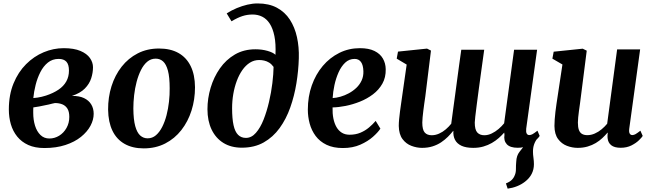

<svg xmlns="http://www.w3.org/2000/svg" viewBox="-20 -851 3799 1118"><path d="M238.5 11Q183.5 11 144.5 -6.8Q105.5 -24.5 80.2 -55.8Q55 -87 43.2 -127.5Q31.5 -168 31.5 -213.5Q31.5 -299 58.8 -365.2Q86 -431.5 131.8 -477.2Q177.5 -523 234.5 -546.8Q291.5 -570.5 351 -570.5Q410.5 -570.5 448.2 -554.5Q486 -538.5 503.8 -513Q521.5 -487.5 521.5 -459.5Q521.5 -427.5 511 -395Q500.5 -362.5 474 -335.5Q447.5 -308.5 399 -292.5Q441.5 -293 469.2 -279.8Q497 -266.5 511.2 -243Q525.5 -219.5 525.5 -188.5Q525.5 -153.5 506.8 -118.5Q488 -83.5 451.5 -54Q415 -24.5 361.2 -6.8Q307.5 11 238.5 11ZM267.5 -44.5Q298 -44.5 324.5 -60.8Q351 -77 367.2 -105.8Q383.5 -134.5 383.5 -170.5Q383.5 -201 372.5 -218.5Q361.5 -236 342.8 -243.5Q324 -251 300 -251Q293 -250 283.8 -247.5Q274.5 -245 264 -242.5Q253.5 -240 242 -238Q226 -234.5 209.2 -231.2Q192.5 -228 174 -225.5Q173.5 -217.5 173.5 -209.5Q173.5 -201.5 173.5 -194Q173.5 -153 184 -119.2Q194.5 -85.5 215.5 -65Q236.5 -44.5 267.5 -44.5ZM174 -280Q187 -281 199 -282.8Q211 -284.5 223 -287.5Q235 -290.5 248 -294.5Q290.5 -308.5 320.5 -328.8Q350.5 -349 366 -376.8Q381.5 -404.5 381.5 -440Q381.5 -475.5 366.5 -491.8Q351.5 -508 321.5 -508Q285.5 -508 259 -486.8Q232.5 -465.5 215 -431Q197.5 -396.5 187.5 -356.8Q177.5 -317 174 -280Z M906 -568.5Q972.5 -568.5 1019 -542.5Q1065.5 -516.5 1090.2 -466.2Q1115 -416 1115.5 -343Q1115.5 -271.5 1095.2 -207.5Q1075 -143.5 1036.2 -93.8Q997.5 -44 942 -15.5Q886.5 13 817 13Q752 13 705.5 -13.2Q659 -39.5 634.8 -89.8Q610.5 -140 609.5 -212.5Q609 -284.5 629.2 -348.8Q649.5 -413 688.2 -462.5Q727 -512 782 -540.2Q837 -568.5 906 -568.5ZM886.5 -509.5Q858.5 -509.5 837.2 -491.5Q816 -473.5 800.8 -443Q785.5 -412.5 775.5 -374.5Q765.5 -336.5 761 -296.5Q756.5 -256.5 756.5 -219.5Q757 -154.5 767.5 -116.5Q778 -78.5 796.5 -62Q815 -45.5 839.5 -45.5Q867 -45.5 888 -63.5Q909 -81.5 924.5 -112Q940 -142.5 949.8 -180.5Q959.5 -218.5 964 -258.8Q968.5 -299 968 -336.5Q968 -402 957.8 -439.8Q947.5 -477.5 929.5 -493.5Q911.5 -509.5 886.5 -509.5Z M1388 9Q1326 9 1281.2 -18.5Q1236.5 -46 1212.2 -96.5Q1188 -147 1188 -215Q1188 -278 1206.5 -340Q1225 -402 1260.5 -452.8Q1296 -503.5 1348 -533.8Q1400 -564 1467.5 -564Q1505 -564 1537.5 -554.8Q1570 -545.5 1584 -532Q1587 -596.5 1577.8 -641.2Q1568.5 -686 1550.5 -713.5Q1532.5 -741 1507 -753.8Q1481.5 -766.5 1451 -766.5Q1419.5 -766.5 1391.2 -757.2Q1363 -748 1328 -727L1300 -773Q1328 -791 1358.8 -803.8Q1389.5 -816.5 1420.2 -823.8Q1451 -831 1480 -831Q1546 -831 1592.5 -806Q1639 -781 1667.8 -736.8Q1696.5 -692.5 1709.2 -634.8Q1722 -577 1720 -512Q1718 -440 1706 -366.2Q1694 -292.5 1670.2 -225.2Q1646.5 -158 1608.2 -105.2Q1570 -52.5 1515.8 -21.8Q1461.5 9 1388 9ZM1412 -48Q1444.5 -48 1470.2 -77.5Q1496 -107 1514.8 -154.5Q1533.5 -202 1546.5 -257.8Q1559.5 -313.5 1566 -367.2Q1572.5 -421 1573 -461.5Q1561 -478 1547 -486.5Q1533 -495 1518.5 -498.2Q1504 -501.5 1489 -501.5Q1459.5 -501.5 1435 -486Q1410.5 -470.5 1391.2 -443Q1372 -415.5 1358.8 -380Q1345.5 -344.5 1338.5 -303.8Q1331.5 -263 1331.5 -221Q1331.5 -160 1340 -121.8Q1348.5 -83.5 1366.5 -65.8Q1384.5 -48 1412 -48Z M2195 -102Q2181.5 -81 2151.8 -54.5Q2122 -28 2078 -8.5Q2034 11 1976.5 11Q1920.5 11 1881.2 -8Q1842 -27 1818 -59.2Q1794 -91.5 1783.2 -131.5Q1772.5 -171.5 1772.5 -212.5Q1772.5 -288.5 1795.5 -353.5Q1818.5 -418.5 1859.5 -467Q1900.5 -515.5 1955.8 -543Q2011 -570.5 2075.5 -570.5Q2127.5 -570.5 2160.5 -554.2Q2193.5 -538 2209.5 -510.2Q2225.5 -482.5 2226 -448Q2227 -400 2206.5 -363.8Q2186 -327.5 2151.5 -301.5Q2117 -275.5 2075.5 -259Q2034 -242.5 1992.2 -234.2Q1950.5 -226 1916.5 -225.5Q1915.5 -190.5 1921.2 -161.5Q1927 -132.5 1939.2 -111.2Q1951.5 -90 1970.5 -78.2Q1989.5 -66.5 2015.5 -66.5Q2050.5 -66.5 2078.5 -78.2Q2106.5 -90 2128.5 -108.5Q2150.5 -127 2167.5 -147ZM2045 -508Q2013 -508 1990 -486.2Q1967 -464.5 1951.5 -429.8Q1936 -395 1927.5 -355.5Q1919 -316 1917 -280Q1938 -281 1962.8 -288Q1987.5 -295 2011.5 -308Q2035.5 -321 2055 -339.5Q2074.5 -358 2085.8 -382.5Q2097 -407 2096 -436.5Q2095 -472 2082 -490Q2069 -508 2045 -508Z M2936 247.5 2926 217Q2948.5 208 2960.2 196.2Q2972 184.5 2978 168Q2984.5 152.5 2984.2 132.5Q2984 112.5 2986 90.5Q2987.5 55 3005 33.2Q3022.5 11.5 3036 -6.5L3112 -49Q3097 -30.5 3090 -10.2Q3083 10 3083.5 34Q3083.5 48 3086.2 67.5Q3089 87 3089 105Q3089 136 3075.8 161.8Q3062.5 187.5 3037 207Q3016.5 223 2991 233.2Q2965.5 243.5 2936 247.5ZM2456.5 -289Q2453.5 -269 2450.5 -247.8Q2447.5 -226.5 2445 -206.2Q2442.5 -186 2440.8 -168.2Q2439 -150.5 2439 -137.5Q2439 -95.5 2453 -79.5Q2467 -63.5 2494 -63.5Q2515.5 -63.5 2536.8 -73Q2558 -82.5 2576 -98Q2594 -113.5 2607.5 -130.5Q2613 -172 2618.8 -215Q2624.5 -258 2630.5 -300.5Q2636.5 -344.5 2642.2 -388.5Q2648 -432.5 2654 -475.8Q2660 -519 2666 -561.5H2799.5Q2791 -500.5 2783 -442.2Q2775 -384 2768 -332.2Q2761 -280.5 2755.8 -239.5Q2750.5 -198.5 2747.5 -172Q2744.5 -145.5 2744.5 -137.5Q2744.5 -95.5 2759.2 -79.5Q2774 -63.5 2800 -63.5Q2822 -63.5 2843.2 -73.8Q2864.5 -84 2883 -99.8Q2901.5 -115.5 2915.5 -133L2973.5 -561.5H3107.5L3044 -101.5Q3042 -82 3047 -73.2Q3052 -64.5 3062 -64.5Q3071 -64.5 3080.8 -69.8Q3090.5 -75 3109.5 -90L3122.5 -59.5Q3118 -51.5 3101 -34.8Q3084 -18 3057 -4.2Q3030 9.5 2995 9.5Q2950 9.5 2931 -11.2Q2912 -32 2917.5 -66L2916 -79Q2902.5 -63.5 2884.5 -47.5Q2866.5 -31.5 2844 -18.5Q2821.5 -5.5 2794.8 2.2Q2768 10 2736 10Q2693.5 10 2667.2 -2.2Q2641 -14.5 2629.5 -36.8Q2618 -59 2620 -88.5H2618.5Q2605 -71.5 2587.8 -54.2Q2570.5 -37 2548.5 -22.2Q2526.5 -7.5 2499 1.2Q2471.5 10 2437.5 10Q2406.5 10 2375.5 -1.8Q2344.5 -13.5 2323.8 -41.2Q2303 -69 2302 -117.5Q2302 -134.5 2304 -156.5Q2306 -178.5 2309.2 -202.2Q2312.5 -226 2315.8 -249.5Q2319 -273 2322 -293L2348 -475L2290 -509.5L2297.5 -550.5L2466.5 -568L2489.5 -556.5Z M3344 10Q3312 10 3281.2 -1.8Q3250.5 -13.5 3229.8 -41.2Q3209 -69 3208.5 -117.5Q3208.5 -135 3210 -155.8Q3211.5 -176.5 3214.2 -199.8Q3217 -223 3220.5 -246.8Q3224 -270.5 3227.5 -293L3255 -475.5L3196.5 -509.5L3204 -550L3373 -567.5L3396.5 -556L3362.5 -289Q3360 -267.5 3357 -246.2Q3354 -225 3351.2 -205Q3348.5 -185 3346.8 -167.8Q3345 -150.5 3345 -137.5Q3345 -109.5 3351.2 -93.5Q3357.5 -77.5 3369.8 -70.8Q3382 -64 3400 -64Q3422 -64 3443.5 -73.5Q3465 -83 3483.2 -98.2Q3501.5 -113.5 3515.5 -130.5L3573.5 -563.5H3707.5L3644 -101.5Q3641.5 -82 3646.8 -73.2Q3652 -64.5 3662 -64.5Q3671 -64.5 3680.8 -70Q3690.5 -75.5 3709 -90L3722.5 -59.5Q3718 -51.5 3701 -34.8Q3684 -18 3656.8 -4.2Q3629.5 9.5 3594.5 9.5Q3557.5 9.5 3539 -5.5Q3520.5 -20.5 3518 -46.5Q3517.5 -49 3517.5 -52.5Q3517.5 -56 3517.5 -60.2Q3517.5 -64.5 3518 -69Q3518.5 -73.5 3519 -77.5L3517.5 -78.5Q3504 -62.5 3487.2 -46.8Q3470.5 -31 3449.2 -18.2Q3428 -5.5 3401.8 2.2Q3375.5 10 3344 10Z"/></svg>

Font: Merriweather
Style: Bold Italic
Weight: 700
Italic angle: -7.8°
Version: Version 2.101